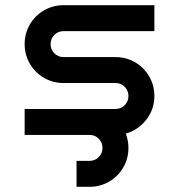

<svg xmlns="http://www.w3.org/2000/svg" viewBox="-20 -520 690 740"><path d="M225 -500H575V-400H225Q204 -400 189.5 -385.5Q175 -371 175 -350Q175 -329 189.5 -314.5Q204 -300 225 -300H425Q466 -300 500.5 -280Q535 -260 555 -225.5Q575 -191 575 -150Q575 -99 544 -59Q513 -19 465 -5Q475 23 475 50Q475 91 455 125.5Q435 160 400.5 180Q366 200 325 200H275V100H325Q346 100 360.5 85.5Q375 71 375 50Q375 29 360.5 14.5Q346 0 325 0H75V-100H425Q446 -100 460.5 -114.5Q475 -129 475 -150Q475 -171 460.5 -185.5Q446 -200 425 -200H225Q184 -200 149.5 -220Q115 -240 95 -274.5Q75 -309 75 -350Q75 -391 95 -425.5Q115 -460 149.5 -480Q184 -500 225 -500Z"/></svg>

Font: Monoikos Medium
Style: Regular
Weight: 500
Designer: Brian Krent
Version: Version 0.088